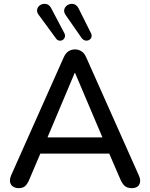

<svg xmlns="http://www.w3.org/2000/svg" viewBox="-20 -968 776 995"><path d="M78 7Q58 7 46 -2Q34 -11 32 -26Q30 -41 38 -60L309 -668Q319 -692 334.5 -702Q350 -712 369 -712Q387 -712 402.5 -702Q418 -692 428 -668L699 -60Q708 -41 706 -25.5Q704 -10 693 -1.5Q682 7 662 7Q640 7 627 -4Q614 -15 604 -38L534 -200L581 -172H155L201 -200L132 -38Q122 -14 110 -3.5Q98 7 78 7ZM367 -590 216 -232 191 -256H544L521 -232L369 -590ZM403 -771 321 -889Q311 -903 312.5 -915Q314 -927 322.5 -935.5Q331 -944 343 -947Q355 -950 367 -945Q379 -940 387 -925L452 -795Q457 -784 453.5 -774.5Q450 -765 441 -760.5Q432 -756 422 -758Q412 -760 403 -771ZM270 -769 182 -889Q171 -903 172 -915Q173 -927 181 -935.5Q189 -944 201 -947Q213 -950 225 -945.5Q237 -941 245 -926L313 -797Q319 -786 316 -776Q313 -766 305 -761Q297 -756 287 -757.5Q277 -759 270 -769Z"/></svg>

Font: Nunito ExtraLight SemiBold
Style: Regular
Weight: 600
Version: Version 3.602